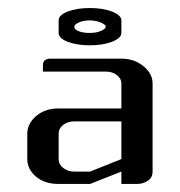

<svg xmlns="http://www.w3.org/2000/svg" viewBox="-20 -458 448 478"><path d="M47.9 -62V-125Q47.9 -149.9 69.8 -168.9Q91.8 -188 126 -188H282.2V-250Q282.2 -262.7 270.5 -271.5Q259.3 -279.8 243.2 -279.8H86.9V-295.9Q86.9 -312 106 -312H282.2Q314 -312 336.9 -293.5Q359.9 -274.9 359.9 -250V-30.8Q359.9 -16.6 349.1 -8.8Q337.4 0 320.8 0H282.2V-30.8L204.1 0H126Q91.3 0 69.8 -18.1Q47.9 -37.1 47.9 -62ZM126 -62Q126 -48.8 137.2 -40Q148.9 -30.8 165 -30.8H204.1L282.2 -62V-155.8H165Q148.4 -155.8 137.2 -147Q126 -138.2 126 -125ZM126 -376V-407.2Q126 -420.4 148.4 -429.2Q170.9 -438 203.6 -438Q236.3 -438 258.8 -429.2Q282.2 -419.9 282.2 -407.2V-376Q282.2 -363.3 258.8 -354Q235.8 -345.2 203.6 -345.2Q171.4 -345.2 148.4 -354Q126 -362.8 126 -376ZM165 -391.1Q165 -384.8 175.8 -380.4Q186.5 -376 203.1 -376Q219.7 -376 231 -380.9Q243.2 -386.2 243.2 -392.1Q243.2 -396.5 231 -401.9Q218.8 -407.2 203.1 -407.2Q187.5 -407.2 175.8 -401.9Q165 -397 165 -391.1Z"/></svg>

Font: Hhenum
Style: Regular
Weight: 400
Designer: T. Christopher White
Version: Version 1.0